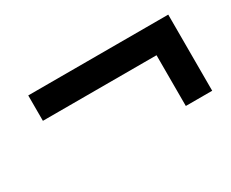

<svg xmlns="http://www.w3.org/2000/svg" viewBox="-53 -546 650 541"><g transform="rotate(-30 272.0 -275.0)"><path d="M60.5 -316.9H465.7L430.2 -352.5V-151.8H516V-399.5H60.5V-316.9Z"/></g></svg>

Font: Source Serif Variable
Style: Italic
Weight: 389
Italic angle: -12°
Designer: Frank Grießhammer
Foundry: Adobe Systems Incorporated
Version: Version 3.001;hotconv 1.0.111;makeotfexe 2.5.65597